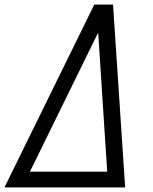

<svg xmlns="http://www.w3.org/2000/svg" viewBox="-50 -820 670 840"><path d="M-30.5 0 362.5 -800H444.5L497.5 0ZM81 -69H419L379.5 -677.5Z"/></svg>

Font: Victor Mono Thin
Style: Italic
Weight: 100
Italic angle: -12°
Monospace: yes
Designer: Rune Bjørnerås
Version: Version 1.561;gftools[0.9.30]